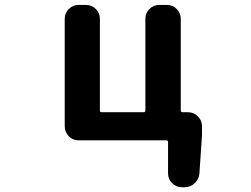

<svg xmlns="http://www.w3.org/2000/svg" viewBox="-20 -579 1040 795"><path d="M728.5 -121.1Q728.5 -114.3 736.3 -114.3H758.8Q782.2 -114.3 799.3 -97.2Q816.4 -80.1 816.4 -56.6V-18.6L805.7 139.6Q803.7 163.1 786.1 179.7Q768.6 196.3 744.1 196.3H733.4Q710 196.3 692.9 179.7Q675.8 163.1 675.8 138.7V8.8Q675.8 2 668.9 2H305.7Q281.2 2 264.6 -15.1Q248 -32.2 248 -55.7V-501Q248 -524.4 264.6 -541.5Q281.2 -558.6 305.7 -558.6H335.9Q360.4 -558.6 377 -541.5Q393.6 -524.4 393.6 -501V-121.1Q393.6 -114.3 401.4 -114.3H574.2Q582 -114.3 582 -121.1V-501Q582 -524.4 598.6 -541.5Q615.2 -558.6 639.6 -558.6H670.9Q695.3 -558.6 711.9 -541.5Q728.5 -524.4 728.5 -501Z"/></svg>

Font: Gen Jyuu Gothic Monospace Bold
Style: Bold
Weight: 700
Designer: [Source Han Sans]
Ryoko NISHIZUKA  (kana & ideographs); Paul D. Hunt (Latin, Greek & Cyrillic); Wenlong ZHANG  (bopomofo
Version: Version 1.002.20150607